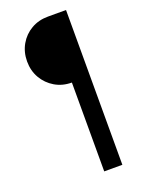

<svg xmlns="http://www.w3.org/2000/svg" viewBox="-158 -815 724 985"><g transform="rotate(-20 204.0 -322.5)"><path d="M55 -565Q55 -616 78.5 -657Q102 -698 142.5 -721.5Q183 -745 234 -745H333V100H234V-385Q183 -385 142.5 -409Q102 -433 78.5 -473.5Q55 -514 55 -565Z"/></g></svg>

Font: Plus Jakarta Text
Style: Regular
Weight: 400
Designer: Gumpita Rahayu
Foundry: Tokotype Studio
Version: Version 1.000